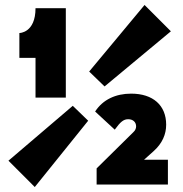

<svg xmlns="http://www.w3.org/2000/svg" viewBox="-20 -742 736 773"><path d="M273 -316 14 -95 120 11 335 -256ZM58 -509H123V-349H245V-709H123C123 -609 58 -609 58 -609ZM339 -454 401 -394 668 -616 562 -722ZM363 -293 442 -220C465 -252 478 -262 496 -262C516 -262 528 -250 528 -233C528 -226 525 -217 517 -210L369 -64V1H656V-99H560L598 -133C634 -165 649 -202 649 -240C649 -318 596 -365 508 -365C446 -365 394 -341 363 -293Z"/></svg>

Font: MV Cash ExtraBold
Style: Regular
Weight: 800
Designer: Rodrigo Fuenzalida
Foundry: fragTYPE
Version: Version 1.100;Glyphs 3.1.2 (3151)